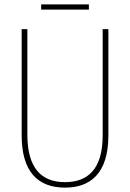

<svg xmlns="http://www.w3.org/2000/svg" viewBox="-20 -847 594 877"><path d="M386 -827H168V-803H386ZM475 -228V-714H449V-228C449 -72 379 -15 277 -15C169 -15 105 -79 105 -232V-714H79V-228C79 -66 150 10 277 10C390 10 475 -52 475 -228Z"/></svg>

Font: Noto Sans Devanagari Condensed Thin
Style: Regular
Weight: 100
Width: 3
Designer: Jelle Bosma - Monotype Design Team
Foundry: Monotype Imaging Inc.
Version: Version 2.004